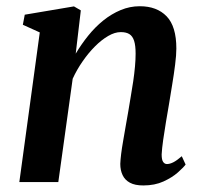

<svg xmlns="http://www.w3.org/2000/svg" viewBox="-20 -570 633 601"><path d="M217 -402Q234.5 -431.5 256 -458.2Q277.5 -485 303.2 -505.8Q329 -526.5 357.8 -538.5Q386.5 -550.5 417.5 -550.5Q471 -550.5 501.5 -519Q532 -487.5 532 -418Q532 -398 528.2 -368Q524.5 -338 519 -305.2Q513.5 -272.5 509 -244Q504.5 -217.5 499.5 -188.2Q494.5 -159 490.8 -132.2Q487 -105.5 486 -86.5Q486 -69.5 490.8 -63Q495.5 -56.5 502.5 -56.5Q511.5 -56.5 522.5 -62Q533.5 -67.5 549 -81L561 -55Q554 -45.5 536.5 -30Q519 -14.5 491.8 -2Q464.5 10.5 428.5 10.5Q402.5 10.5 386.8 2Q371 -6.5 363.8 -21.8Q356.5 -37 356.5 -57Q357 -69.5 359.2 -88Q361.5 -106.5 365.5 -129.2Q369.5 -152 373.5 -175.5Q377.5 -199 381.5 -221Q385 -243 389.2 -267.2Q393.5 -291.5 397 -315.5Q400.5 -339.5 402.5 -361.5Q404.5 -383.5 404.5 -402Q404.5 -427.5 399.8 -442.2Q395 -457 385 -463.2Q375 -469.5 358 -469.5Q339.5 -469.5 318.8 -457.5Q298 -445.5 277.5 -425Q257 -404.5 238.8 -378.2Q220.5 -352 207.5 -323.5L162.5 0H40.5L104.5 -468.5L51.5 -492.5L57.5 -524L211.5 -550L233 -537.5Z"/></svg>

Font: Merriweather 60pt SemiBold
Style: Italic
Weight: 600
Italic angle: -7.8°
Version: Version 2.101